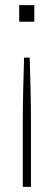

<svg xmlns="http://www.w3.org/2000/svg" viewBox="-20 -568 209 750"><path d="M69 162V-88Q69 -150 70.5 -212.5Q72 -275 74 -343H96Q98 -275 99.5 -212.5Q101 -150 101 -88V162ZM114 -548V-483H55V-548Z"/></svg>

Font: Geist Thin
Style: Regular
Weight: 400
Designer: Basement.studio, Andrés Briganti, Mateo Zaragoza
Foundry: Basement.studio, Vercel, Andrés Briganti, Guido Ferreyra, Mateo Zaragoza
Version: Version 1.401